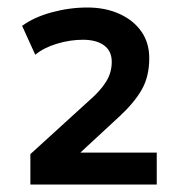

<svg xmlns="http://www.w3.org/2000/svg" viewBox="-20 -730 490 512"><path d="M61 -238V-319L218 -462Q247 -487 262.5 -511.5Q278 -536 278 -565Q278 -594 257.5 -609Q237 -624 201 -624Q167 -624 132 -613.5Q97 -603 74 -584L39 -661Q70 -684 117.5 -697Q165 -710 213 -710Q261 -710 298.5 -693Q336 -676 357 -646Q378 -616 378 -575Q378 -526 358 -491Q338 -456 299 -420L191 -320L190 -323H398V-238Z"/></svg>

Font: Nunito Sans 7pt SemiCondensed
Style: Bold
Weight: 700
Width: 4
Designer: Vernon Adams
Foundry: Vernon Adams
Version: Version 3.101;gftools[0.9.27]